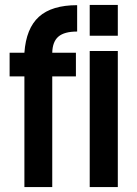

<svg xmlns="http://www.w3.org/2000/svg" viewBox="-20 -759 555 779"><path d="M79 -449H19V-545H79Q86 -644 138 -691Q190 -738 293 -738V-631Q241 -631 217 -610.5Q193 -590 192 -545H288V-449H192V0H79ZM344 -552H458V0H344ZM344 -739H458V-614H344Z"/></svg>

Font: Involve SemiBold
Style: Regular
Weight: 600
Designer: Stefan Peev
Foundry: Context Ltd.
Version: Version 1.001